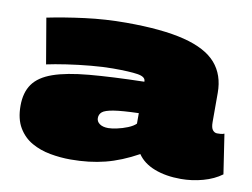

<svg xmlns="http://www.w3.org/2000/svg" viewBox="-66 -654 996 758"><g transform="rotate(10 432.0 -275.0)"><path d="M28 -165Q28 -218 52 -252Q76 -286 130 -305Q184 -324 273.5 -332Q363 -340 493 -343V-345Q493 -363 461 -368Q429 -373 362 -373Q324 -373 274.5 -368.5Q225 -364 178 -357Q131 -350 99 -343L68 -525Q136 -539 217.5 -549.5Q299 -560 382 -560Q527 -560 616 -537.5Q705 -515 745.5 -468.5Q786 -422 786 -350V-233Q786 -210 793.5 -201Q801 -192 811 -192Q817 -192 825 -192.5Q833 -193 840 -196L864 -37Q833 -14 789.5 -2Q746 10 701 10Q641 10 595.5 -7.5Q550 -25 527 -59Q460 -22 397 -6Q334 10 259 10Q218 10 177 2.5Q136 -5 102.5 -24Q69 -43 48.5 -77.5Q28 -112 28 -165ZM337 -170Q337 -156 349.5 -147Q362 -138 384 -138Q397 -138 418.5 -142.5Q440 -147 461 -155.5Q482 -164 493 -175V-217Q426 -215 392.5 -209.5Q359 -204 348 -194.5Q337 -185 337 -170Z"/></g></svg>

Font: Georama ExtraExtended Black
Style: Regular
Weight: 900
Width: 8
Designer: Jean-Baptiste Levee
Foundry: Production Type
Version: Version 1.000